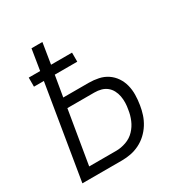

<svg xmlns="http://www.w3.org/2000/svg" viewBox="-171 -863 942 991"><g transform="rotate(-30 300.0 -367.5)"><path d="M35 0 127 -557H68V-611H136L156 -735H221L201 -611H326V-557H192L171 -433H323Q352 -433 380.5 -427Q409 -421 432 -405.5Q455 -390 470.5 -367Q486 -344 493 -316.5Q500 -289 499.5 -259.5Q499 -230 494 -200Q490 -174 481.5 -148Q473 -122 458 -98Q443 -74 422 -54.5Q401 -35 375.5 -22.5Q350 -10 323.5 -5Q297 0 271 0ZM109 -58H271Q299 -58 329 -68.5Q359 -79 380.5 -101.5Q402 -124 414 -152.5Q426 -181 430 -210Q434 -230 434.5 -250Q435 -270 431.5 -289Q428 -308 419 -325Q410 -342 395.5 -353.5Q381 -365 362.5 -370Q344 -375 323 -375H162Z"/></g></svg>

Font: Iosevka Light Extended Oblique
Style: Regular
Weight: 300
Width: 7
Italic angle: -9°
Monospace: yes
Designer: Belleve Invis
Foundry: Belleve Invis
Version: Version 32.5.0; ttfautohint (v1.8.4)